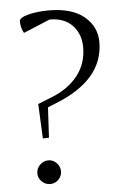

<svg xmlns="http://www.w3.org/2000/svg" viewBox="-52 -750 528 796"><g transform="rotate(-5 212.0 -352.0)"><path d="M58.1 -676.8Q58.1 -690.9 94.7 -700.9Q131.3 -710.9 181.2 -710.9Q276.9 -710.9 327.9 -668.7Q378.9 -626.5 378.9 -562Q378.9 -403.8 175.8 -324.2L143.1 -311L136.2 -185.1L110.8 -184.1L104 -328.1L164.1 -352.1Q232.4 -379.4 271.2 -429Q310.1 -478.5 310.1 -545.9Q310.1 -601.1 276.6 -637Q243.2 -672.9 181.2 -672.9L70.8 -627Q58.1 -648.9 58.1 -676.8ZM90.1 -7.6Q75.2 -22 75.2 -42Q75.2 -62 90.1 -76.9Q105 -91.8 125 -91.8Q145 -91.8 159.4 -76.9Q173.8 -62 173.8 -42Q173.8 -22 159.4 -7.6Q145 6.8 125 6.8Q105 6.8 90.1 -7.6Z"/></g></svg>

Font: Dihjauti S
Style: Bold
Weight: 700
Designer: T. Christopher White
Version: Version 3.0.0